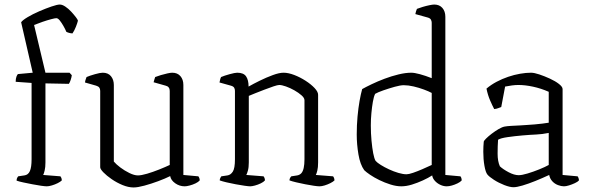

<svg xmlns="http://www.w3.org/2000/svg" viewBox="-20 -820 2608 845"><path d="M186 0Q178 0 160.5 -2.5Q143 -5 122.5 -9Q102 -13 83 -17Q64 -21 53 -25Q53 -33 56 -38Q59 -43 60 -44L87 -48Q104 -50 111.5 -67Q119 -84 119 -119V-455L49 -460Q49 -474 52.5 -483Q56 -492 59 -494L124 -500L73 -722Q79 -731 101.5 -744.5Q124 -758 153 -770.5Q182 -783 207 -791.5Q232 -800 243 -800Q254 -800 267.5 -791Q281 -782 293 -769Q305 -756 313.5 -745Q322 -734 323 -729Q322 -724 319.5 -717Q317 -710 314 -702Q311 -694 307 -686.5Q303 -679 299 -673Q292 -673 283.5 -675.5Q275 -678 272 -680Q267 -692 259 -706Q251 -720 243 -730Q235 -740 228 -740Q222 -740 205 -735.5Q188 -731 167.5 -724Q147 -717 130 -710L180 -500H286L296 -489Q295 -480 291 -468Q287 -456 283 -451L180 -453V-105Q180 -84 176.5 -69.5Q173 -55 170 -50L246 -44Q247 -43 249.5 -38Q252 -33 252 -26Q246 -20 234 -14Q222 -8 208.5 -4Q195 0 186 0Z M568 5Q545 5 519.5 -5.5Q494 -16 471.5 -31.5Q449 -47 435 -61.5Q421 -76 421 -84V-420Q421 -429 417 -434.5Q413 -440 403 -443L354 -457Q355 -465 357.5 -471.5Q360 -478 361 -481Q375 -487 398 -493.5Q421 -500 432 -500Q456 -500 468.5 -484.5Q481 -469 481 -446V-109Q491 -97 509.5 -83Q528 -69 549.5 -58.5Q571 -48 587 -48Q602 -48 627.5 -55.5Q653 -63 680.5 -74Q708 -85 727 -94V-420Q727 -429 722.5 -435Q718 -441 709 -443L656 -458Q658 -466 660 -472Q662 -478 663 -481Q673 -485 688 -489.5Q703 -494 717 -497Q731 -500 738 -500Q761 -500 774 -485Q787 -470 787 -446V-50L853 -44Q856 -40 857.5 -35.5Q859 -31 859 -26Q853 -19 840.5 -13Q828 -7 814.5 -3.5Q801 0 793 0Q770 0 751 -13.5Q732 -27 729 -45Q707 -34 676 -22.5Q645 -11 615.5 -3Q586 5 568 5Z M1081 0Q1074 0 1056.5 -2.5Q1039 -5 1017.5 -9Q996 -13 977 -17.5Q958 -22 947 -26Q947 -32 950 -37.5Q953 -43 954 -44L981 -48Q995 -50 1004.5 -64.5Q1014 -79 1014 -119V-420Q1014 -428 1010.5 -434Q1007 -440 996 -443L946 -457Q948 -466 949 -470.5Q950 -475 953 -481Q967 -487 990.5 -493.5Q1014 -500 1024 -500Q1052 -500 1063 -484Q1074 -468 1074 -439Q1095 -451 1123.5 -465Q1152 -479 1180.5 -489.5Q1209 -500 1228 -500Q1249 -500 1275 -490Q1301 -480 1325 -464.5Q1349 -449 1364.5 -432.5Q1380 -416 1380 -403V-105Q1380 -83 1376.5 -69Q1373 -55 1370 -50L1446 -44Q1449 -40 1450.5 -35.5Q1452 -31 1452 -26Q1446 -20 1434 -14Q1422 -8 1409 -4Q1396 0 1386 0Q1378 0 1361 -2.5Q1344 -5 1323.5 -9Q1303 -13 1284 -17.5Q1265 -22 1254 -26Q1254 -32 1256.5 -36.5Q1259 -41 1262 -44L1288 -48Q1299 -50 1306 -57.5Q1313 -65 1316.5 -80.5Q1320 -96 1320 -119V-379Q1320 -389 1307 -400.5Q1294 -412 1275.5 -422.5Q1257 -433 1238.5 -439.5Q1220 -446 1209 -446Q1202 -446 1184 -440Q1166 -434 1144 -425.5Q1122 -417 1103 -409.5Q1084 -402 1075 -398V-105Q1075 -83 1071 -69Q1067 -55 1064 -50L1140 -44Q1143 -40 1144.5 -35.5Q1146 -31 1146 -26Q1140 -19 1127.5 -13Q1115 -7 1102 -3.5Q1089 0 1081 0Z M1746 0Q1724 0 1698.5 -8Q1673 -16 1649.5 -27.5Q1626 -39 1608.5 -51Q1591 -63 1583 -71Q1565 -96 1557.5 -140.5Q1550 -185 1550 -228Q1550 -269 1553.5 -307Q1557 -345 1562.5 -376Q1568 -407 1574 -428Q1590 -437 1616 -449.5Q1642 -462 1672.5 -473.5Q1703 -485 1734 -492.5Q1765 -500 1790 -500Q1804 -500 1828 -493.5Q1852 -487 1880 -476V-720Q1880 -727 1876.5 -733.5Q1873 -740 1862 -743L1808 -758Q1809 -764 1811 -770.5Q1813 -777 1815 -781Q1825 -785 1840 -789.5Q1855 -794 1869.5 -797Q1884 -800 1891 -800Q1914 -800 1927 -785Q1940 -770 1940 -746V-50L2006 -44Q2008 -43 2010 -37.5Q2012 -32 2012 -26Q2006 -19 1993.5 -13Q1981 -7 1968.5 -3.5Q1956 0 1946 0Q1932 0 1918 -6.5Q1904 -13 1894 -24Q1884 -35 1882 -48Q1865 -37 1841 -26Q1817 -15 1792.5 -7.5Q1768 0 1746 0ZM1769 -53Q1779 -53 1798 -59.5Q1817 -66 1839 -75.5Q1861 -85 1880 -94V-411Q1867 -418 1845.5 -426Q1824 -434 1800.5 -439.5Q1777 -445 1757 -445Q1742 -445 1717 -438Q1692 -431 1667.5 -422.5Q1643 -414 1631 -407Q1625 -395 1621 -372Q1617 -349 1614.5 -322Q1612 -295 1612 -268Q1612 -233 1615 -201Q1618 -169 1622.5 -145.5Q1627 -122 1633 -112Q1640 -104 1656 -94Q1672 -84 1692.5 -74.5Q1713 -65 1733.5 -59Q1754 -53 1769 -53Z M2240 4Q2224 4 2199.5 -5.5Q2175 -15 2154 -28.5Q2133 -42 2125 -52Q2117 -62 2112 -90.5Q2107 -119 2107 -152Q2107 -164 2107.5 -175Q2108 -186 2109 -196Q2109 -200 2119 -210Q2129 -220 2144 -231.5Q2159 -243 2174.5 -252Q2190 -261 2201 -263Q2212 -265 2229 -266Q2246 -267 2268 -268Q2282 -269 2299 -270Q2316 -271 2333.5 -272.5Q2351 -274 2367 -276Q2383 -278 2395 -280V-416Q2361 -431 2326 -438.5Q2291 -446 2262 -446Q2248 -446 2233 -444Q2218 -442 2203 -439L2186 -349Q2182 -348 2174 -344.5Q2166 -341 2155 -340Q2147 -355 2137 -378Q2127 -401 2121 -430Q2141 -447 2165.5 -460Q2190 -473 2216.5 -482Q2243 -491 2269 -495.5Q2295 -500 2317 -500Q2331 -500 2353.5 -492.5Q2376 -485 2400 -474Q2424 -463 2440 -450.5Q2456 -438 2456 -428V-50L2522 -44Q2524 -42 2526 -36.5Q2528 -31 2528 -26Q2523 -20 2510 -14Q2497 -8 2484 -4Q2471 0 2462 0Q2450 0 2435.5 -5.5Q2421 -11 2410.5 -22.5Q2400 -34 2397 -50Q2367 -36 2336 -23.5Q2305 -11 2279.5 -3.5Q2254 4 2240 4ZM2263 -49Q2277 -49 2302 -56.5Q2327 -64 2353 -74.5Q2379 -85 2395 -94V-235Q2365 -229 2340 -228Q2315 -227 2280 -224Q2245 -221 2214 -216.5Q2183 -212 2172 -205Q2170 -177 2170 -143.5Q2170 -110 2180 -88Q2194 -75 2218.5 -62Q2243 -49 2263 -49Z"/></svg>

Font: Texturina 12pt Thin
Style: Regular
Weight: 250
Designer: Guillermo Torres Carreño
Foundry: Omnibus-Type
Version: Version 1.002